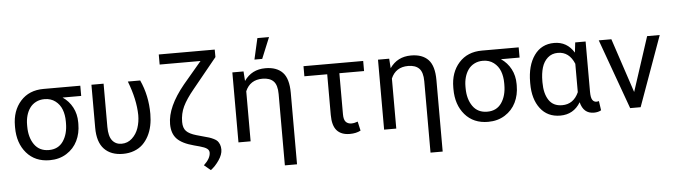

<svg xmlns="http://www.w3.org/2000/svg" viewBox="-55 -1005 5067 1444"><g transform="rotate(-5 2479.0 -283.0)"><path d="M138.7 -270.5V-257.8Q138.7 -174.8 176.5 -120.8Q214.4 -66.9 286.1 -66.9Q356.9 -66.9 394 -120.8Q431.2 -174.8 431.2 -257.8V-270.5Q431.2 -320.3 416 -360.1Q400.9 -399.9 367.2 -425.5Q333.5 -451.2 285.6 -451.2Q249.5 -451.2 220.9 -436.5Q192.4 -421.9 174.6 -396.7Q156.7 -371.6 147.7 -339.4Q138.7 -307.1 138.7 -270.5ZM285.2 -528.3H563V-451.2H422.4Q470.2 -418.9 496.8 -368.4Q523.4 -317.9 523.4 -255.9V-242.7Q523.4 -172.9 495.6 -116Q467.8 -59.1 413.1 -24.7Q358.4 9.8 286.1 9.8Q175.8 9.8 111.3 -64.9Q46.9 -139.6 46.9 -257.8V-270.5Q46.9 -383.8 111.3 -456.1Q175.8 -528.3 285.2 -528.3Z M838.9 10.3Q748 10.3 697.5 -42.5Q647 -95.2 647 -203.1V-528.3H738.8V-202.1Q738.8 -131.3 764.6 -98.9Q790.5 -66.4 835 -66.4Q880.4 -66.4 913.8 -97.2Q947.3 -127.9 962.6 -173.3Q978 -218.8 978 -270.5Q976.1 -389.2 921.9 -528.3H1015.1Q1069.3 -410.6 1069.3 -271Q1069.3 -224.1 1060.5 -182.4Q1051.8 -140.6 1033.2 -105.2Q1014.6 -69.8 988 -44.2Q961.4 -18.6 923.1 -4.2Q884.8 10.3 838.9 10.3Z M1171.4 -634.8V-710.9H1593.8L1594.2 -654.3L1411.1 -429.7Q1353 -359.4 1327.6 -305.9Q1302.2 -252.4 1302.2 -189.9Q1302.2 -144 1324.7 -120.6Q1347.2 -97.2 1399.9 -82L1451.7 -67.4Q1479 -60.5 1494.6 -55.4Q1510.3 -50.3 1528.6 -41.5Q1546.9 -32.7 1556.2 -22.2Q1565.4 -11.7 1571.8 4.6Q1578.1 21 1578.1 42.5Q1578.1 80.1 1548.6 123Q1519 166 1485.8 189.5L1437 148.9Q1488.3 101.1 1488.3 57.6Q1488.3 39.1 1471.9 27.1Q1455.6 15.1 1418 4.9L1376.5 -6.3Q1287.1 -29.8 1248.8 -70.1Q1210.4 -110.4 1210.4 -182.1Q1210.4 -311 1340.8 -470.2L1480 -634.8Z M1710.9 0V-528.3H1795.4L1800.3 -456.1Q1857.4 -538.1 1960.4 -538.1Q2045.9 -538.1 2090.6 -491.2Q2135.3 -444.3 2135.3 -336.9V202.6H2043.5V-335.9Q2043.5 -404.3 2015.1 -432.9Q1986.8 -461.4 1932.1 -461.4Q1838.4 -461.4 1802.7 -377.9V0ZM1884.8 -609.9 1920.9 -769H2008.8L1943.4 -609.9Z M2248 -452.1V-528.3H2698.7V-452.1H2512.2V-142.1Q2512.2 -101.1 2527.6 -84.5Q2543 -67.9 2570.3 -67.9Q2592.8 -67.9 2617.7 -77.6L2633.3 -8.3Q2599.1 9.8 2551.3 9.8Q2486.8 9.8 2453.6 -27.3Q2420.4 -64.5 2420.4 -145V-452.1Z M2810.5 0V-528.3H2895L2899.9 -456.1Q2957 -538.1 3060.1 -538.1Q3145.5 -538.1 3190.2 -491.2Q3234.9 -444.3 3234.9 -336.9V202.6H3143.1V-335.9Q3143.1 -404.3 3114.7 -432.9Q3086.4 -461.4 3031.7 -461.4Q2938 -461.4 2902.3 -377.9V0Z M3448.2 -270.5V-257.8Q3448.2 -174.8 3486.1 -120.8Q3523.9 -66.9 3595.7 -66.9Q3666.5 -66.9 3703.6 -120.8Q3740.7 -174.8 3740.7 -257.8V-270.5Q3740.7 -320.3 3725.6 -360.1Q3710.4 -399.9 3676.8 -425.5Q3643.1 -451.2 3595.2 -451.2Q3559.1 -451.2 3530.5 -436.5Q3502 -421.9 3484.1 -396.7Q3466.3 -371.6 3457.3 -339.4Q3448.2 -307.1 3448.2 -270.5ZM3594.7 -528.3H3872.6V-451.2H3731.9Q3779.8 -418.9 3806.4 -368.4Q3833 -317.9 3833 -255.9V-242.7Q3833 -172.9 3805.2 -116Q3777.3 -59.1 3722.7 -24.7Q3668 9.8 3595.7 9.8Q3485.4 9.8 3420.9 -64.9Q3356.4 -139.6 3356.4 -257.8V-270.5Q3356.4 -383.8 3420.9 -456.1Q3485.4 -528.3 3594.7 -528.3Z M3935.5 -248.5V-258.8Q3935.5 -385.3 3990 -461.7Q4044.4 -538.1 4141.1 -538.1Q4237.8 -538.1 4290.5 -452.1L4299.3 -528.3H4377.9V-148.9Q4377.9 -105.5 4388.9 -87.9Q4399.9 -70.3 4420.4 -70.3Q4427.7 -70.3 4438.5 -73.2L4448.7 -2.9Q4426.3 10.3 4393.6 10.3Q4314.9 10.3 4293.5 -77.1Q4240.7 10.3 4140.1 10.3Q4043.9 10.3 3989.7 -60.8Q3935.5 -131.8 3935.5 -248.5ZM4027.8 -258.8V-248.5Q4027.8 -166 4060.5 -116.2Q4093.3 -66.4 4161.1 -66.4Q4247.1 -66.4 4286.1 -153.8V-368.2Q4247.6 -461.4 4162.1 -461.4Q4116.2 -461.4 4085.2 -433.6Q4054.2 -405.8 4041 -361.3Q4027.8 -316.9 4027.8 -258.8Z M4668 0 4477.1 -528.3H4572.3L4708.5 -118.2L4842.3 -528.3H4937.5L4747.1 0Z"/></g></svg>

Font: Bert Sans Medium
Style: Regular
Weight: 500
Designer: Christian Robertson, Adam Twardoch, & Cristiano Sobral
Foundry: Google
Version: Version 12.135;January 10, 2020;FontCreator 12.0.0.2547 64-b